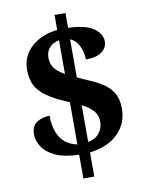

<svg xmlns="http://www.w3.org/2000/svg" viewBox="-92 -825 743 970"><g transform="rotate(-10 279.5 -340.5)"><path d="M256 -43Q180 -45 134.5 -66.5Q89 -88 69 -120Q49 -152 49 -183Q49 -227 78 -245Q107 -263 143 -263Q143 -213 157 -177.5Q171 -142 196.5 -122Q222 -102 256 -96V-312Q183 -342 143 -370.5Q103 -399 87 -432Q71 -465 71 -509Q71 -581 122.5 -627.5Q174 -674 256 -683V-760H312V-684Q401 -681 442 -652.5Q483 -624 483 -584Q483 -553 456 -532Q429 -511 373 -511Q373 -531 367 -554Q361 -577 347.5 -596.5Q334 -616 312 -625V-430Q342 -415 376 -401Q410 -387 440.5 -367Q471 -347 490 -316Q509 -285 509 -235Q509 -159 457 -107.5Q405 -56 312 -45V79H256ZM312 -98Q350 -106 370 -131Q390 -156 390 -190Q390 -222 370.5 -244.5Q351 -267 312 -287ZM256 -630Q227 -625 207.5 -605Q188 -585 188 -551Q188 -524 202 -502Q216 -480 256 -457Z"/></g></svg>

Font: Noto Serif Vithkuqi
Style: Bold
Weight: 700
Version: Version 1.005